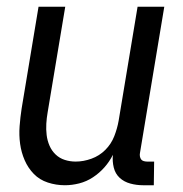

<svg xmlns="http://www.w3.org/2000/svg" viewBox="-20 -540 540 568"><path d="M172 8Q146 8 121.5 0Q97 -8 80 -25.5Q63 -43 53 -66Q43 -89 39.5 -114.5Q36 -140 38 -166.5Q40 -193 44 -219L94 -520H173L121 -208Q118 -191 117 -174Q116 -157 118 -140.5Q120 -124 126.5 -109Q133 -94 144.5 -83Q156 -72 171.5 -67Q187 -62 204 -62Q227 -62 250.5 -70.5Q274 -79 291.5 -96.5Q309 -114 318 -137Q327 -160 331 -183L387 -520H466L394 -87Q393 -82 394 -77Q395 -72 397.5 -68.5Q400 -65 405 -63.5Q410 -62 415 -62H436L435 8H403Q384 8 365.5 3Q347 -2 334 -14Q321 -26 316.5 -44.5Q312 -63 314 -82Q304 -62 289 -45Q274 -28 255 -15.5Q236 -3 214.5 2.5Q193 8 172 8Z"/></svg>

Font: Iosevka Fixed
Style: Italic
Weight: 400
Italic angle: -9°
Monospace: yes
Designer: Belleve Invis
Foundry: Belleve Invis
Version: Version 33.2.4